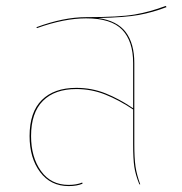

<svg xmlns="http://www.w3.org/2000/svg" viewBox="-20 -623 614 649"><path d="M434 -136Q434 -88 438 -60.5Q442 -33 454 0H451Q438 -32 434 -59Q430 -86 430 -136V-253Q382 -285 335.5 -303.5Q289 -322 238 -322Q165 -322 125 -282Q85 -242 85 -163Q85 -92 118.5 -45Q152 2 212 2Q239 2 258 -6L259 -2Q240 6 212 6Q151 6 115.5 -41.5Q80 -89 80 -163Q80 -244 121.5 -285Q163 -326 238 -326Q290 -326 336.5 -307.5Q383 -289 430 -257V-410Q430 -484 393 -522.5Q356 -561 271 -561Q197 -561 105 -528L103 -531Q195 -565 271 -565H272Q383 -565 435.5 -574Q488 -583 540 -603L543 -599Q496 -581 449.5 -572.5Q403 -564 312 -562Q376 -553 405 -514.5Q434 -476 434 -410Z"/></svg>

Font: FiraGO Four
Style: Regular
Weight: 100
Designer: bBox Type
Foundry: bBox Type GmbH
Version: Version 1.001